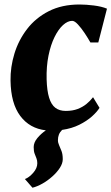

<svg xmlns="http://www.w3.org/2000/svg" viewBox="-20 -586 508 875"><path d="M93.5 230Q112.5 223 131.2 201.8Q150 180.5 150 158Q150 145 146 135.2Q142 125.5 137.8 114.2Q133.5 103 133.5 84.5Q133.5 63.5 150.2 43.2Q167 23 189 8Q115 -0.5 72.2 -57.8Q29.5 -115 28 -218.5Q27 -280.5 45.8 -341.8Q64.5 -403 103.5 -453.8Q142.5 -504.5 202.2 -535Q262 -565.5 342.5 -565.5Q372 -565.5 407.8 -561Q443.5 -556.5 467.5 -546.5L428 -392.5Q419 -392.5 410.2 -392.5Q401.5 -392.5 392 -392.5Q381 -412 365.8 -435Q350.5 -458 335.2 -474.5Q320 -491 309 -491Q288.5 -491 267.2 -471.8Q246 -452.5 228.5 -417Q211 -381.5 201 -332.5Q191 -283.5 192.5 -224Q194 -172.5 203.8 -140.8Q213.5 -109 232.2 -94.8Q251 -80.5 279.5 -80.5Q310.5 -80.5 333.5 -89.2Q356.5 -98 373.8 -112Q391 -126 404 -143L433.5 -94.5Q422 -76 398.8 -55.2Q375.5 -34.5 341.5 -17.5Q307.5 -0.5 263 6Q252.5 16.5 248.2 28Q244 39.5 244 52.5Q244 64.5 249.5 76.2Q255 88 260.5 102.8Q266 117.5 266 139.5Q266 158.5 252.8 179Q239.5 199.5 218.5 218.2Q197.5 237 173.8 250.5Q150 264 128 269.5Z"/></svg>

Font: Merriweather 24pt Black
Style: Italic
Weight: 900
Italic angle: -7.8°
Designer: Eben Sorkin
Foundry: Eben Sorkin
Version: Version 2.101